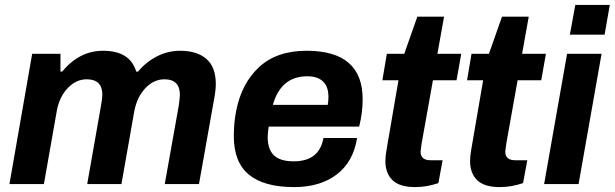

<svg xmlns="http://www.w3.org/2000/svg" viewBox="-20 -743 2481 775"><path d="M18.1 0 109.9 -525.9H224.1V-454.1H231Q300.3 -538.1 396 -538.1Q504.9 -538.1 529.8 -454.1H537.1Q569.8 -493.2 613.8 -515.6Q657.7 -538.1 707 -538.1Q775.4 -538.1 813.2 -505.1Q851.1 -472.2 851.1 -403.8Q851.1 -377.4 842.8 -335L783.2 0H645L702.1 -319.8Q706.1 -352.1 706.1 -359.9Q706.1 -422.9 644 -422.9Q600.1 -422.9 566.4 -386.7Q532.7 -350.6 522 -293.9L470.2 0H332L388.2 -319.8Q393.1 -346.7 393.1 -360.8Q393.1 -422.9 330.1 -422.9Q286.6 -422.9 252.7 -386.7Q218.8 -350.6 209 -293.9L157.2 0Z M1167.5 12.2Q1045.4 12.2 984.6 -38.1Q923.8 -88.4 923.8 -192.9Q923.8 -249.5 933.6 -296.9Q955.6 -407.7 1026.6 -472.9Q1097.7 -538.1 1217.8 -538.1Q1443.8 -538.1 1443.8 -342.8Q1443.8 -287.1 1429.7 -231.9H1064.5Q1060.5 -203.6 1060.5 -190.9Q1060.5 -140.1 1085.7 -116Q1110.8 -91.8 1165.5 -91.8Q1269 -91.8 1285.6 -186H1421.4Q1405.8 -88.9 1338.6 -38.3Q1271.5 12.2 1167.5 12.2ZM1081.5 -319.8H1302.7Q1305.7 -332 1305.7 -352.1Q1305.7 -394 1283.4 -414.6Q1261.2 -435.1 1220.7 -435.1Q1113.8 -435.1 1081.5 -319.8Z M1655.8 12.2Q1593.3 12.2 1564.5 -15.6Q1535.6 -43.5 1535.6 -92.8Q1535.6 -113.8 1540.5 -140.1L1588.4 -418.9H1523.4L1541.5 -525.9H1611.8L1664.6 -675.8H1772.5L1745.6 -525.9H1841.8L1822.8 -418.9H1727.5L1681.6 -162.1Q1677.7 -134.8 1677.7 -130.9Q1677.7 -96.2 1717.8 -96.2H1766.6L1749.5 -3.9Q1702.1 12.2 1655.8 12.2Z M1997.6 12.2Q1935.1 12.2 1906.2 -15.6Q1877.4 -43.5 1877.4 -92.8Q1877.4 -113.8 1882.3 -140.1L1930.2 -418.9H1865.2L1883.3 -525.9H1953.6L2006.3 -675.8H2114.3L2087.4 -525.9H2183.6L2164.6 -418.9H2069.3L2023.4 -162.1Q2019.5 -134.8 2019.5 -130.9Q2019.5 -96.2 2059.6 -96.2H2108.4L2091.3 -3.9Q2043.9 12.2 1997.6 12.2Z M2280.3 -603 2302.2 -723.1H2441.4L2420.4 -603ZM2176.3 0 2269 -525.9H2408.2L2315.4 0Z"/></svg>

Font: Archivo
Style: Bold Italic
Weight: 700
Italic angle: -10°
Designer: Hector Gatti
Foundry: Omnibus-Type
Version: Version 2.001